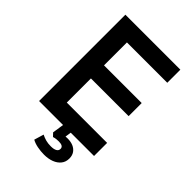

<svg xmlns="http://www.w3.org/2000/svg" viewBox="-267 -824 1131 1131"><g transform="rotate(45 299.0 -258.0)"><path d="M82 0V-719H540V-610H204V-419H518V-310H204V-109H540V0ZM326 203Q298 203 270 197.5Q242 192 223 181L241 121Q259 130 277.5 135Q296 140 319 140Q344 140 357.5 132.5Q371 125 371 110Q371 98 361.5 92Q352 86 333 86Q324 86 313.5 87Q303 88 290 92L271 72L285 -20H349L337 60L307 46Q318 41 331.5 39Q345 37 358 37Q384 37 404 45.5Q424 54 436 71Q448 88 448 113Q448 142 432 162Q416 182 388.5 192.5Q361 203 326 203Z"/></g></svg>

Font: Nunitoga
Style: Bold
Weight: 700
Designer: Vernon Adams
Foundry: Vernon Adams
Version: Version 1.0